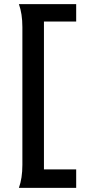

<svg xmlns="http://www.w3.org/2000/svg" viewBox="-20 -808 414 935"><path d="M351 -703H194V17H351V107H72Q89 60 89 -5V-676Q89 -741 72 -788H351Z"/></svg>

Font: NewRocker
Style: Regular
Weight: 400
Designer: Pablo Impallari, Brenda Gallo, Rodrigo Fuenzalida
Foundry: Pablo Impallari, Brenda Gallo, Rodrigo Fuenzalida
Version: Version 1.000